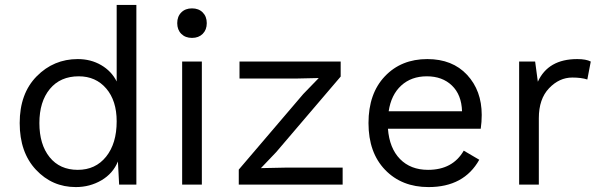

<svg xmlns="http://www.w3.org/2000/svg" viewBox="-20 -750 2444 780"><path d="M454 -730H534V0H464L459 -94Q439 -45 392 -17.5Q345 10 288 10Q192 10 126 -60.5Q60 -131 60 -250Q60 -370 129 -440Q198 -510 296 -510Q349 -510 391 -485.5Q433 -461 454 -419ZM296 -60Q368 -60 411 -113.5Q454 -167 454 -257Q454 -341 411.5 -390.5Q369 -440 300 -440Q225 -440 182.5 -388.5Q140 -337 140 -250Q140 -163 181.5 -111.5Q223 -60 296 -60Z M803.5 -612.5Q787 -596 760 -596Q733 -596 716.5 -612.5Q700 -629 700 -656Q700 -683 716.5 -699.5Q733 -716 760 -716Q787 -716 803.5 -699.5Q820 -683 820 -656Q820 -629 803.5 -612.5ZM800 -500V0H720V-500Z M950 0V-61L1212 -368L1275 -433L1186 -431H953V-500H1364V-439L1102 -132L1040 -67L1137 -69H1372V0Z M1937 -283Q1937 -255 1933 -227H1556Q1562 -148 1605 -104Q1648 -60 1719 -60Q1819 -60 1864 -138L1927 -101Q1865 10 1721 10Q1612 10 1544.5 -60Q1477 -130 1477 -250Q1477 -370 1543.5 -440Q1610 -510 1716 -510Q1818 -510 1877.5 -446Q1937 -382 1937 -283ZM1559 -298H1857Q1855 -365 1816 -402.5Q1777 -440 1714 -440Q1651 -440 1610 -402.5Q1569 -365 1559 -298Z M2089 0V-500H2154L2165 -418Q2207 -510 2325 -510Q2361 -510 2380 -500L2366 -427Q2342 -435 2305 -435Q2252 -435 2210.5 -391.5Q2169 -348 2169 -270V0Z"/></svg>

Font: Elaine Sans
Style: Regular
Weight: 400
Designer: Wei Huang
Foundry: Wei Huang
Version: Version 2.001;December 24, 2019;FontCreator 12.0.0.2547 64-b